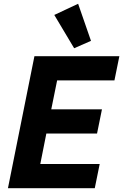

<svg xmlns="http://www.w3.org/2000/svg" viewBox="-20 -995 651 1015"><path d="M481 0H22L162 -698H611L585 -570H282L251 -417H519L493 -289H225L193 -128H507ZM372 -740 267 -916 393 -975 461 -779Z"/></svg>

Font: IBM Plex Sans
Style: Bold Italic
Weight: 700
Italic angle: -11.31°
Designer: Mike Abbink, Paul van der Laan, Pieter van Rosmalen
Foundry: Bold Monday
Version: Version 3.201